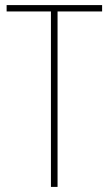

<svg xmlns="http://www.w3.org/2000/svg" viewBox="-20 -734 427 754"><path d="M206 0V-689H381V-714H6V-689H180V0Z"/></svg>

Font: Noto Sans Ethiopic Condensed Thin
Style: Regular
Weight: 100
Width: 3
Designer: Monotype Design Team
Foundry: Monotype Imaging Inc.
Version: Version 2.102